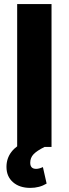

<svg xmlns="http://www.w3.org/2000/svg" viewBox="-20 -731 342 955"><path d="M236.3 0H65.4V-710.9H236.3ZM201.2 0Q163.1 19 146.7 36.4Q130.4 53.7 130.4 78.6Q130.4 108.9 159.7 108.9Q174.3 108.9 193.4 100.1L211.9 182.1Q176.3 203.6 130.9 203.6Q77.1 203.6 44.7 175.3Q12.2 147 12.2 99.1Q12.2 14.6 110.4 -29.3Z"/></svg>

Font: Roboto
Style: Regular
Weight: 900
Designer: Google
Version: Version 2.001171; 2014